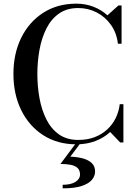

<svg xmlns="http://www.w3.org/2000/svg" viewBox="-20 -780 758 1051"><path d="M398.5 10Q294 10 216.5 -40Q139 -90 96.2 -177Q53.5 -264 53.5 -375Q53.5 -486.5 96.2 -573.2Q139 -660 216.5 -710Q294 -760 398.5 -760Q447.5 -760 491.2 -743.2Q535 -726.5 568 -696L628 -750H645.5V-540.5H625.5Q618.5 -600 587.2 -644Q556 -688 509.2 -712Q462.5 -736 408.5 -736Q346 -736 303 -705.8Q260 -675.5 234 -623.8Q208 -572 196.2 -507.5Q184.5 -443 184.5 -375Q184.5 -307 196.2 -242.5Q208 -178 234 -126.2Q260 -74.5 303 -44.2Q346 -14 408.5 -14Q458 -14 497.5 -29Q537 -44 566.2 -70.8Q595.5 -97.5 613 -133Q630.5 -168.5 635.5 -209.5H655.5V0H638L583 -57.5Q549.5 -26 502.2 -8Q455 10 398.5 10ZM323 251V231.5Q367.5 231.5 392.8 215.8Q418 200 418 175.5Q418 151.5 404 139Q390 126.5 365.8 122Q341.5 117.5 311 117.5L398.5 0H423L365 77.5Q404.5 79 434.8 87.5Q465 96 482.8 113.2Q500.5 130.5 500.5 158.5Q500.5 183.5 483 204.5Q465.5 225.5 426.5 238.2Q387.5 251 323 251Z"/></svg>

Font: Bodoni Moda Medium
Style: Regular
Weight: 500
Designer: Owen Earl
Foundry: indestructible type
Version: Version 2.005